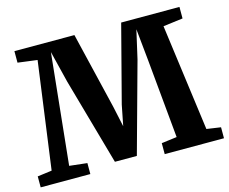

<svg xmlns="http://www.w3.org/2000/svg" viewBox="-103 -887 1228 1031"><g transform="rotate(-15 511.0 -371.5)"><path d="M82 -71.5 163 -665 55 -679V-743H388.5L490.5 -316.5L515 -202.5L537.5 -316.5L648.5 -743H972.5V-679L863 -665L942.5 -72.5L1021 -61V0H691.5V-61L777 -72L736 -508.5L718 -687L682 -529L544.5 -29.5H422.5L286.5 -511.5L243 -687.5L224.5 -508.5L179.5 -72L278 -61V0H2V-61Z"/></g></svg>

Font: Merriweather 24pt ExtraBold
Style: Regular
Weight: 800
Version: Version 2.100